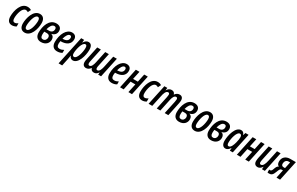

<svg xmlns="http://www.w3.org/2000/svg" viewBox="280 -2402 6950 4489"><g transform="rotate(30 3755.0 -158.0)"><path d="M159 10C201 10 243 -5 271 -23V-108C239 -87 209 -75 183 -75C144 -75 124 -105 124 -169C124 -278 168 -465 266 -465C287 -465 310 -456 328 -443L367 -522C338 -541 305 -550 266 -550C92 -550 24 -317 24 -156C24 -49 71 10 159 10Z M500 10C666 10 738 -217 738 -380C738 -487 687 -550 601 -550C423 -550 360 -298 360 -159C360 -51 411 10 500 10ZM510 -74C476 -74 459 -104 459 -158C459 -258 500 -467 588 -467C623 -467 640 -435 640 -381C640 -268 592 -74 510 -74Z M941 10C1068 10 1137 -71 1137 -164C1137 -230 1104 -267 1060 -276L1061 -279C1142 -298 1184 -350 1184 -426C1184 -506 1129 -550 1043 -550C847 -550 785 -322 785 -162C785 -45 849 10 941 10ZM906 -315C932 -410 970 -473 1031 -473C1065 -473 1083 -453 1083 -416C1083 -353 1041 -315 977 -315ZM953 -67C910 -67 884 -91 884 -163C884 -191 887 -215 891 -241H962C1015 -241 1040 -212 1040 -165C1040 -111 1004 -67 953 -67Z M1374 10C1423 10 1467 1 1508 -26V-104C1465 -80 1436 -71 1397 -71C1346 -71 1320 -100 1320 -170C1320 -192 1323 -216 1327 -237H1335C1492 -237 1588 -308 1588 -431C1588 -508 1541 -550 1468 -550C1318 -550 1224 -364 1224 -159C1224 -52 1280 10 1374 10ZM1341 -310C1365 -406 1408 -471 1454 -471C1483 -471 1497 -452 1497 -424C1497 -357 1455 -310 1344 -310Z M1550 234H1647L1690 32C1695 6 1701 -29 1706 -64H1709C1722 -19 1755 10 1800 10C1946 10 2017 -242 2017 -397C2017 -500 1978 -550 1911 -550C1864 -550 1826 -523 1789 -465H1786L1794 -540H1714ZM1786 -76C1753 -76 1737 -101 1737 -150C1737 -248 1786 -467 1873 -467C1903 -467 1917 -442 1917 -387C1917 -275 1866 -76 1786 -76Z M2156 10C2204 10 2245 -16 2277 -60H2279C2291 -13 2321 10 2373 10C2419 10 2457 -15 2486 -62H2489L2484 0H2562L2677 -540H2579L2517 -249C2501 -168 2473 -78 2414 -78C2390 -78 2378 -95 2378 -127C2378 -144 2381 -169 2388 -196L2461 -540H2363L2296 -226C2281 -158 2255 -78 2200 -78C2175 -78 2162 -95 2162 -128C2162 -147 2165 -171 2173 -203L2245 -540H2147L2071 -183C2064 -152 2060 -122 2060 -100C2060 -30 2095 10 2156 10Z M2849 10C2898 10 2942 1 2983 -26V-104C2940 -80 2911 -71 2872 -71C2821 -71 2795 -100 2795 -170C2795 -192 2798 -216 2802 -237H2810C2967 -237 3063 -308 3063 -431C3063 -508 3016 -550 2943 -550C2793 -550 2699 -364 2699 -159C2699 -52 2755 10 2849 10ZM2816 -310C2840 -406 2883 -471 2929 -471C2958 -471 2972 -452 2972 -424C2972 -357 2930 -310 2819 -310Z M3074 0H3172L3222 -237H3351L3300 0H3397L3512 -540H3415L3369 -322H3240L3287 -540H3189Z M3671 10C3713 10 3755 -5 3783 -23V-108C3751 -87 3721 -75 3695 -75C3656 -75 3636 -105 3636 -169C3636 -278 3680 -465 3778 -465C3799 -465 3822 -456 3840 -443L3879 -522C3850 -541 3817 -550 3778 -550C3604 -550 3536 -317 3536 -156C3536 -49 3583 10 3671 10Z M3845 0H3944L4006 -292C4022 -377 4050 -462 4111 -462C4135 -462 4148 -446 4148 -414C4148 -399 4145 -376 4140 -353L4065 0H4162L4233 -334C4246 -394 4274 -462 4325 -462C4350 -462 4363 -446 4363 -413C4363 -398 4359 -372 4354 -347L4280 0H4378L4456 -369C4461 -396 4465 -423 4465 -444C4465 -513 4430 -550 4370 -550C4321 -550 4280 -525 4250 -481H4247C4235 -528 4205 -550 4153 -550C4104 -550 4063 -522 4034 -472H4031L4039 -540H3960Z M4669 10C4796 10 4865 -71 4865 -164C4865 -230 4832 -267 4788 -276L4789 -279C4870 -298 4912 -350 4912 -426C4912 -506 4857 -550 4771 -550C4575 -550 4513 -322 4513 -162C4513 -45 4577 10 4669 10ZM4634 -315C4660 -410 4698 -473 4759 -473C4793 -473 4811 -453 4811 -416C4811 -353 4769 -315 4705 -315ZM4681 -67C4638 -67 4612 -91 4612 -163C4612 -191 4615 -215 4619 -241H4690C4743 -241 4768 -212 4768 -165C4768 -111 4732 -67 4681 -67Z M5092 10C5258 10 5330 -217 5330 -380C5330 -487 5279 -550 5193 -550C5015 -550 4952 -298 4952 -159C4952 -51 5003 10 5092 10ZM5102 -74C5068 -74 5051 -104 5051 -158C5051 -258 5092 -467 5180 -467C5215 -467 5232 -435 5232 -381C5232 -268 5184 -74 5102 -74Z M5533 10C5660 10 5729 -71 5729 -164C5729 -230 5696 -267 5652 -276L5653 -279C5734 -298 5776 -350 5776 -426C5776 -506 5721 -550 5635 -550C5439 -550 5377 -322 5377 -162C5377 -45 5441 10 5533 10ZM5498 -315C5524 -410 5562 -473 5623 -473C5657 -473 5675 -453 5675 -416C5675 -353 5633 -315 5569 -315ZM5545 -67C5502 -67 5476 -91 5476 -163C5476 -191 5479 -215 5483 -241H5554C5607 -241 5632 -212 5632 -165C5632 -111 5596 -67 5545 -67Z M5922 10C5970 10 6006 -22 6041 -74H6043L6039 0H6118L6233 -540H6149L6126 -473H6123C6108 -526 6076 -550 6031 -550C5882 -550 5815 -291 5815 -143C5815 -46 5854 10 5922 10ZM5959 -74C5930 -74 5916 -100 5916 -154C5916 -263 5965 -464 6046 -464C6077 -464 6096 -438 6096 -391C6096 -353 6090 -310 6074 -246C6053 -165 6020 -74 5959 -74Z M6228 0H6326L6376 -237H6505L6454 0H6551L6666 -540H6569L6523 -322H6394L6441 -540H6343Z M6791 10C6837 10 6877 -18 6908 -67H6911L6906 0H6984L7098 -540H7001L6939 -253C6917 -144 6882 -78 6829 -78C6803 -78 6791 -96 6791 -124C6791 -148 6795 -176 6802 -206L6873 -540H6776L6700 -186C6695 -158 6690 -124 6690 -100C6690 -30 6725 10 6791 10Z M7099 6C7161 6 7196 -24 7227 -109C7262 -206 7278 -222 7319 -222H7344L7298 0H7395L7510 -540H7359C7241 -540 7160 -473 7160 -357C7160 -298 7182 -267 7218 -250C7180 -238 7162 -204 7137 -132C7123 -89 7104 -75 7080 -75C7070 -75 7062 -76 7056 -78V0C7065 2 7079 6 7099 6ZM7325 -292C7278 -292 7259 -316 7259 -356C7259 -412 7291 -467 7356 -467H7397L7360 -292Z"/></g></svg>

Font: Noto Sans UI Condensed Medium
Style: Italic
Weight: 500
Width: 3
Italic angle: -12°
Designer: Monotype Design Team
Foundry: Monotype Imaging Inc.
Version: Version 1.901